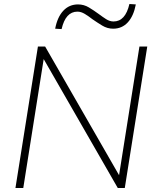

<svg xmlns="http://www.w3.org/2000/svg" viewBox="-20 -937 779 957"><path d="M57 0 169 -705H205L586 -42H570L675 -705H714L602 0H567L186 -663H201L96 0ZM287 -792 255 -794Q266 -852 295.5 -883.5Q325 -915 369 -915Q398 -915 423 -900Q448 -885 471 -868Q491 -853 509 -841.5Q527 -830 546 -830Q605 -830 625 -917L657 -915Q646 -857 617 -825.5Q588 -794 544 -794Q515 -794 489.5 -809.5Q464 -825 441 -841Q422 -856 403 -867.5Q384 -879 366 -879Q307 -879 287 -792Z"/></svg>

Font: Mulish ExtraLight
Style: Italic
Weight: 200
Italic angle: -9°
Designer: Vernon Adams
Foundry: Vernon Adams
Version: Version 3.603